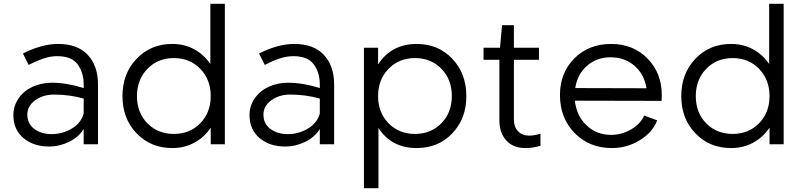

<svg xmlns="http://www.w3.org/2000/svg" viewBox="-20 -755 4201 1005"><path d="M493 -313V0H418V-80Q392 -37 341.5 -12.5Q291 12 238 12Q155 12 102.5 -32.5Q50 -77 50 -152Q50 -201 77.5 -240.5Q105 -280 151 -301Q197 -322 252 -322Q329 -322 418 -294V-313Q418 -375 386.5 -418Q355 -461 279 -461Q245 -461 208.5 -449Q172 -437 130 -415L100 -475Q199 -525 284 -525Q387 -525 440 -467Q493 -409 493 -313ZM418 -161V-239Q343 -260 264 -260Q205 -260 164 -230Q123 -200 123 -155Q123 -108 159 -80.5Q195 -53 251 -53Q306 -53 355 -81.5Q404 -110 418 -161Z M1081 -420V-735H1157V0H1083V-87Q1050 -37 998 -8.5Q946 20 882 20Q769 20 695 -57Q621 -134 621 -252Q621 -370 695 -447.5Q769 -525 882 -525Q945 -525 996.5 -497Q1048 -469 1081 -420ZM697 -252Q697 -165 751.5 -109.5Q806 -54 890 -54Q974 -54 1028.5 -110Q1083 -166 1083 -252Q1083 -338 1028.5 -394.5Q974 -451 890 -451Q806 -451 751.5 -394.5Q697 -338 697 -252Z M1729 -313V0H1654V-80Q1628 -37 1577.5 -12.5Q1527 12 1474 12Q1391 12 1338.5 -32.5Q1286 -77 1286 -152Q1286 -201 1313.5 -240.5Q1341 -280 1387 -301Q1433 -322 1488 -322Q1565 -322 1654 -294V-313Q1654 -375 1622.5 -418Q1591 -461 1515 -461Q1481 -461 1444.5 -449Q1408 -437 1366 -415L1336 -475Q1435 -525 1520 -525Q1623 -525 1676 -467Q1729 -409 1729 -313ZM1654 -161V-239Q1579 -260 1500 -260Q1441 -260 1400 -230Q1359 -200 1359 -155Q1359 -108 1395 -80.5Q1431 -53 1487 -53Q1542 -53 1591 -81.5Q1640 -110 1654 -161Z M1961 -85V230H1885V-505H1959V-418Q2029 -525 2161 -525Q2274 -525 2347.5 -447.5Q2421 -370 2421 -252Q2421 -134 2347.5 -57Q2274 20 2161 20Q2029 20 1961 -85ZM2345 -252Q2345 -339 2290.5 -395Q2236 -451 2152 -451Q2068 -451 2013.5 -394.5Q1959 -338 1959 -252Q1959 -166 2013.5 -110Q2068 -54 2152 -54Q2236 -54 2290.5 -110Q2345 -166 2345 -252Z M2594 -125V-442H2511V-505H2597L2608 -623H2670V-505H2801V-442H2670V-128Q2670 -91 2691 -68.5Q2712 -46 2748 -45Q2777 -45 2809 -55V8Q2770 20 2729 20Q2667 20 2630.5 -19.5Q2594 -59 2594 -125Z M3178 -49Q3235 -49 3284 -78Q3333 -107 3352 -150L3420 -125Q3396 -62 3329 -21Q3262 20 3183 20Q3065 20 2988 -58.5Q2911 -137 2911 -258Q2911 -374 2986.5 -449.5Q3062 -525 3179 -525Q3294 -525 3369 -449Q3444 -373 3444 -257Q3444 -238 3443 -227L2989 -228Q2998 -148 3050.5 -98.5Q3103 -49 3178 -49ZM2991 -294 3364 -293Q3353 -365 3302 -410Q3251 -455 3176 -455Q3103 -455 3052.5 -410.5Q3002 -366 2991 -294Z M4006 -420V-735H4082V0H4008V-87Q3975 -37 3923 -8.5Q3871 20 3807 20Q3694 20 3620 -57Q3546 -134 3546 -252Q3546 -370 3620 -447.5Q3694 -525 3807 -525Q3870 -525 3921.5 -497Q3973 -469 4006 -420ZM3622 -252Q3622 -165 3676.5 -109.5Q3731 -54 3815 -54Q3899 -54 3953.5 -110Q4008 -166 4008 -252Q4008 -338 3953.5 -394.5Q3899 -451 3815 -451Q3731 -451 3676.5 -394.5Q3622 -338 3622 -252Z"/></svg>

Font: Metropolitano
Style: Regular
Weight: 400
Designer: Fonts by Alex Slobzheninov & Chris M. Simpson / Changes by Cristiano Sobral
Foundry: Fonts by Alex Slobzheninov & Chris M. Simpson / Changes by Cristiano Sobral
Version: Version 1.00;August 30, 2020;FontCreator 13.0.0.2681 64-bit